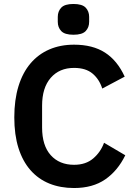

<svg xmlns="http://www.w3.org/2000/svg" viewBox="-20 -935 682 967"><path d="M353 12Q284 12 228.5 -10.5Q173 -33 133.5 -78Q94 -123 73 -189.5Q52 -256 52 -344Q52 -432 73 -500.5Q94 -569 133.5 -615.5Q173 -662 228.5 -686Q284 -710 353 -710Q447 -710 509 -670Q571 -630 608 -549L495 -489Q480 -536 446 -564.5Q412 -593 353 -593Q279 -593 235.5 -543Q192 -493 192 -403V-293Q192 -202 235.5 -153.5Q279 -105 353 -105Q412 -105 449.5 -137Q487 -169 504 -216L611 -153Q573 -75 510 -31.5Q447 12 353 12ZM350 -760Q306 -760 288.5 -778.5Q271 -797 271 -825V-850Q271 -878 288.5 -896.5Q306 -915 350 -915Q394 -915 411.5 -896.5Q429 -878 429 -850V-825Q429 -797 411.5 -778.5Q394 -760 350 -760Z"/></svg>

Font: IBM Plex Sans SmBld
Style: Regular
Weight: 600
Designer: Mike Abbink, Paul van der Laan, Pieter van Rosmalen
Foundry: Bold Monday
Version: Version 3.005